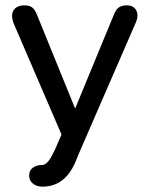

<svg xmlns="http://www.w3.org/2000/svg" viewBox="-20 -514 559 718"><path d="M137 103Q159 103 180 56L185 47L210 -11L30 -429Q25 -444 25 -454Q25 -472 37 -483Q49 -494 72 -494Q90 -494 100.5 -486Q111 -478 119 -457L261 -108L405 -457Q413 -478 424 -486Q435 -494 455 -494Q473 -494 483.5 -483.5Q494 -473 494 -456Q494 -444 488 -430L272 67L268 77Q229 184 139 184Q117 184 103 172.5Q89 161 89 143Q89 123 103 113Q117 103 137 103Z"/></svg>

Font: SN Pro
Style: Regular
Weight: 400
Designer: Tobias Whetton
Foundry: Supernotes
Version: Version 1.003